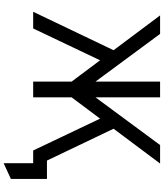

<svg xmlns="http://www.w3.org/2000/svg" viewBox="58 -798 903 1059"><g transform="rotate(90 509.5 -268.5)"><path d="M880 163V0H829V-76H967V123ZM481 -164V-295L780 -700H882ZM45 0 275 -481 333 -412 137 0ZM466 -164 65 -700H167L466 -295ZM430 0V-700H517V0ZM810 0 614 -412 672 -481 902 0Z"/></g></svg>

Font: Overpass
Style: Regular
Weight: 400
Designer: Delve Withrington, Dave Bailey, Thomas Jockin
Foundry: Delve Fonts LLC
Version: Version 4.000